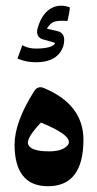

<svg xmlns="http://www.w3.org/2000/svg" viewBox="-20 -646 337 664"><path d="M64 -486.3Q81.5 -478 105.5 -478Q155.8 -478.5 168.9 -493.7Q169.9 -495.6 170.4 -496.6Q170.4 -497.1 169.9 -497.3Q169.4 -497.6 168.9 -498Q164.6 -500.5 128.4 -509.8Q115.2 -513.7 110.6 -524.2Q106 -534.7 110.4 -549.8Q127 -605.5 164.6 -621.1Q189 -630.9 216.8 -622.1L221.7 -620.1L221.2 -615.2Q220.2 -602.5 214.4 -578.6L212.9 -573.2L198.2 -574.2Q192.9 -574.2 188 -574Q183.1 -573.7 179 -573.2Q174.8 -572.8 171.1 -571.8Q167.5 -570.8 164.6 -569.6Q161.6 -568.4 159.2 -566.7Q156.7 -564.9 154.8 -563Q147 -555.7 142.1 -546.9L179.7 -538.1Q190.4 -535.6 196.3 -527.8Q202.1 -520 202.1 -508.3Q202.1 -483.4 187 -463.4Q162.1 -430.7 104.5 -430.7Q71.8 -430.7 46.4 -441.4L40.5 -443.4L57.1 -489.7ZM121.6 -222.2Q70.8 -168.5 77.1 -147.9Q85 -122.1 151.9 -122.6Q196.8 -123 213.9 -143.6Q238.8 -174.3 121.6 -222.2ZM30.3 -145Q30.3 -223.6 98.1 -330.6Q110.4 -349.6 129.9 -342.3Q268.6 -285.6 268.6 -162.1Q268.1 -1 144.5 -2Q31.2 -2.9 30.3 -145Z"/></svg>

Font: Parastoo Print
Style: Print-Bold
Weight: 700
Foundry: Saber Rastikerdar (saber.rastikerdar@gmail.com)
Version: Version 1.0.0-alpha3